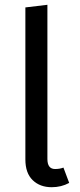

<svg xmlns="http://www.w3.org/2000/svg" viewBox="-20 -770 334 802"><path d="M196 12Q147 12 116.5 -17.5Q86 -47 86 -104V-739L178 -750V-106Q178 -64 210 -64Q230 -64 245 -70L269 -6Q236 12 196 12Z"/></svg>

Font: Trujillo
Style: Regular
Weight: 400
Designer: Fira Sans original fonts by bBox Type GmbH, Carrois Corporate GbR, & Edenspiekermann AG / Changes by Cristiano Sobral
Foundry: Fira Sans original fonts by bBox Type GmbH, Carrois Corporate GbR, & Edenspiekermann AG / Changes by Cristiano Sobral
Version: Version 4.301;October 17, 2021;FontCreator 14.0.0.2814 64-bi